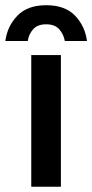

<svg xmlns="http://www.w3.org/2000/svg" viewBox="-52 -709 350 729"><path d="M66.7 0V-500H179.2V0ZM-31.7 -553.3Q-24.2 -610 14.2 -649.6Q52.5 -689.2 123.3 -689.2Q195 -689.2 232.9 -649.6Q270.8 -610 278.3 -553.3H194.2Q189.2 -580 172.5 -598.3Q155.8 -616.7 123.3 -616.7Q90.8 -616.7 74.2 -598.3Q57.5 -580 53.3 -553.3Z"/></svg>

Font: Familjen Grotesk GF Medium
Style: Regular
Weight: 500
Designer: Anders Wikstroem, Jonas Baeckman, Matilda Gysing, Kristian Moeller
Foundry: Familjen STHLM AB
Version: Version 2.000; Beta; Release 4; Build 6